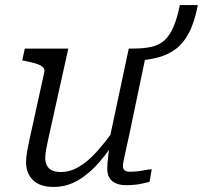

<svg xmlns="http://www.w3.org/2000/svg" viewBox="-20 -729 802 759"><path d="M192 10Q138 10 110.5 -17Q83 -44 83 -88Q83 -108 87.5 -132Q92 -156 98 -184L155 -443Q158 -456 149 -464Q140 -472 122.5 -477.5Q105 -483 79 -488L68 -490L78 -537H250L172 -185Q166 -157 162.5 -138.5Q159 -120 159 -105Q159 -87 165.5 -74.5Q172 -62 185.5 -55.5Q199 -49 221 -49Q257 -49 292 -69.5Q327 -90 363 -130Q399 -170 439 -227L452 -198Q414 -136 374 -89.5Q334 -43 289 -16.5Q244 10 192 10ZM477 3Q444 3 424 -13Q404 -29 404 -62Q404 -70 405 -84.5Q406 -99 408.5 -119Q411 -139 415 -163L409 -161L489 -537H504Q547 -537 577.5 -543.5Q608 -550 629 -568.5Q650 -587 665 -621Q680 -655 691 -709H762Q749 -640 726 -597.5Q703 -555 671 -532.5Q639 -510 599.5 -500.5Q560 -491 511 -488L557 -512L492 -201Q484 -163 478 -137Q472 -111 469 -95.5Q466 -80 466 -73Q466 -61 473 -55.5Q480 -50 493 -50Q518 -50 541 -54.5Q564 -59 580 -60L571 -10Q558 -7 543 -3.5Q528 0 511.5 1.5Q495 3 477 3Z"/></svg>

Font: Roboto Serif 20pt Light
Style: Italic
Weight: 300
Italic angle: -10°
Version: Version 1.007